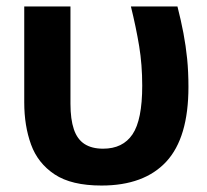

<svg xmlns="http://www.w3.org/2000/svg" viewBox="-20 -565 640 594"><path d="M294 9Q201 9 149 -25.5Q97 -60 76 -118Q55 -176 55 -248V-545H198V-244Q198 -196 208.5 -165Q219 -134 241.5 -119.5Q264 -105 299 -105Q360 -105 390 -149.5Q420 -194 420 -300Q420 -365 410.5 -422.5Q401 -480 385 -545H529Q540 -502 547.5 -462.5Q555 -423 559 -383Q563 -343 563 -296Q563 -139 494.5 -65Q426 9 294 9Z"/></svg>

Font: Noto Sans Mono
Style: Bold
Weight: 700
Designer: Monotype Design Team
Foundry: Monotype Imaging Inc.
Version: Version 2.014